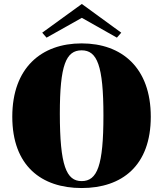

<svg xmlns="http://www.w3.org/2000/svg" viewBox="-20 -934 823 969"><path d="M392 15C595 15 741 -97 741 -345C741 -592 595 -715 392 -715C189 -715 42 -592 42 -345C42 -97 189 15 392 15ZM392 -20C315 -20 282 -98 282 -361C282 -605 313 -680 392 -680C470 -680 502 -604 502 -351C502 -98 471 -20 392 -20ZM592 -769 393 -914 193 -769 215 -744 393 -844 570 -744Z"/></svg>

Font: Sprat Black
Style: Regular
Weight: 900
Designer: Ethan Nakache
Foundry: Collletttivo
Version: Version 2.000;Glyphs 3.2 (3217)